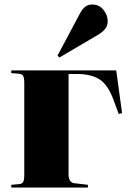

<svg xmlns="http://www.w3.org/2000/svg" viewBox="-20 -834 581 854"><path d="M30 0V-12L64 -15Q78 -16 83 -24.5Q88 -33 88 -59V-462Q88 -488 83 -496.5Q78 -505 64 -506L30 -509V-521H497L523 -331L508 -327L484 -392Q459 -459 421 -482Q383 -505 322 -505H285V-59Q285 -22 311 -19L371 -12V0ZM244 -578 236 -587 335 -773Q348 -797 361 -805.5Q374 -814 390 -814Q421 -814 440 -790.5Q459 -767 459 -740Q459 -719 447 -704.5Q435 -690 414 -678Z"/></svg>

Font: Literata 72pt ExtraBold
Style: Regular
Weight: 800
Designer: Latin by Veronika Burian and Jose Scaglione. Greek by Irene Vlachou. Cyrillic by Vera Evstafieva.
Foundry: TypeTogether
Version: Version 3.002